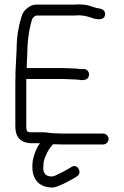

<svg xmlns="http://www.w3.org/2000/svg" viewBox="-20 -658 565 877"><path d="M51 -334V-328C50.3 -326 50 -324 50 -322C50 -320.7 50.3 -319 51 -317C50.3 -305.7 50 -295 50 -285V-81C50 -32.7 72.2 -7.7 117 -4H162C147.4 17.8 136 43.8 130 74C120.4 141.3 142.3 187.6 199 197C224.2 200.1 229.8 198.8 250 190C277.8 179.3 294.5 168.7 320 155L332 147C358.8 130.2 331.8 85.6 306 105L276 122.5C272 124.8 267.7 127 263 129L249 136C243.7 139 225.6 148 218 148C216 148.7 212 148.3 206 147C184.8 144.4 175.4 126.8 178 103C178 77.8 182.7 68.6 190 51C198 31 208.2 16.9 221 2L223 1H235C245 1.7 255 2 265 2H451C464.2 2 476 -9.8 476 -23C476 -36.2 464.2 -48 451 -48H265C255.7 -48 246 -48.3 236 -49C212.5 -49 194.4 -54 174 -54H118C114.7 -54 111.3 -54.7 108 -56C100.9 -56 100 -74.3 100 -81V-297H273C289.3 -297 307.8 -295 323 -295C334.8 -295 346.5 -292 357 -292L364 -293C396.3 -296.2 393.2 -343 361 -343L354 -342C343.8 -342 333.5 -345 322 -345C307.6 -345 289 -347 273 -347H102C102.7 -359 103 -371 103 -383C104.3 -399.7 105 -416 105 -432C106.7 -470.1 110.5 -505.5 118 -538C121.6 -550.4 124.4 -567.6 130 -576C132.1 -578.1 140 -587 147 -587H319C326.3 -587 332.3 -587.3 337 -588H347C353 -586.7 359 -586 365 -586C379.9 -582.3 390.6 -580.3 403 -575C425.6 -568.1 457.4 -564.2 460 -591.5C461.8 -610.4 446.1 -617.7 430 -620C421.4 -620 408.1 -626.4 401 -628C391.5 -630.4 379.5 -635 369 -636C363.7 -636 358.3 -636.3 353 -637C339.1 -639.5 333.1 -637 319 -637H147C133.7 -637 121.3 -633 110 -625C92.2 -611.3 83.7 -602.2 77 -578C64.1 -536 56 -488 56 -434C54.6 -399.3 52.3 -367.8 51 -334Z"/></svg>

Font: HoneyBee
Style: Book
Weight: 300
Foundry: Cannot Into Space Fonts
Version: Version 0.89